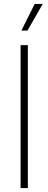

<svg xmlns="http://www.w3.org/2000/svg" viewBox="-20 -959 247 979"><path d="M85 -729H122V0H85ZM157 -939H198L120 -803H89Z"/></svg>

Font: Mona Sans VF XLt
Style: Regular
Weight: 200
Designer: Deni Anggara
Foundry: GitHub
Version: Version 2.000;Glyphs 3.2.3 (3260)